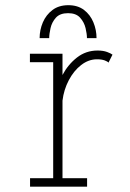

<svg xmlns="http://www.w3.org/2000/svg" viewBox="-20 -702 490 722"><path d="M93 0V-32H180V-468H92.5V-500H215V-420Q235.5 -459 269.2 -485.5Q303 -512 347 -512Q368 -512 382.8 -506.5Q397.5 -501 403 -496.5L388 -466.5Q385 -470.5 373.8 -474.8Q362.5 -479 344.5 -479Q313 -479 285.2 -457.5Q257.5 -436 238.8 -400.5Q220 -365 215 -323.5V-32H307.5V0ZM237 -682.5Q272.5 -682.5 296 -664.5Q319.5 -646.5 331.2 -618Q343 -589.5 343 -558.5H307Q307 -574 301.8 -596.2Q296.5 -618.5 281.2 -635.5Q266 -652.5 236 -652.5Q205.5 -652.5 190.2 -635.5Q175 -618.5 170 -596.2Q165 -574 165 -558.5H129Q129 -589.5 141.2 -618Q153.5 -646.5 177.5 -664.5Q201.5 -682.5 237 -682.5Z"/></svg>

Font: Trispace Condensed Thin
Style: Regular
Weight: 100
Width: 3
Designer: Tyler Finck
Foundry: Etcetera Type Company
Version: Version 1.210; ttfautohint (v1.8.3)